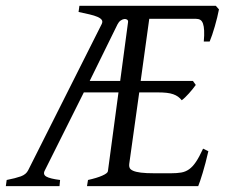

<svg xmlns="http://www.w3.org/2000/svg" viewBox="-37 -635 772 655"><path d="M399.9 -560.1Q400.4 -565.4 396.5 -568.1Q392.6 -570.8 386.7 -570.1Q380.9 -569.3 374.5 -564.9Q368.2 -560.5 363.8 -551.8L269 -358.9H373ZM673.8 -119.1Q664.1 -76.7 654.5 -45.4Q645 -14.2 639.2 0H259.8L263.2 -21Q293.9 -27.8 312 -35.9Q330.1 -43.9 331.1 -50.8L367.2 -319.8H249L116.2 -54.2Q108.4 -40 120.8 -32.7Q133.3 -25.4 168 -21L166 0H-17.1L-14.2 -21Q16.1 -26.9 34.2 -33.4Q52.2 -40 59.1 -54.2L310.1 -553.2Q314 -561.5 310.1 -567.1Q306.2 -572.8 295.7 -577.4Q285.2 -582 268.6 -585.9Q252 -589.8 231 -594.2L233.9 -615.2H699.2L710 -603Q707.5 -590.3 703.9 -575.2Q700.2 -560.1 695.8 -544.9Q691.4 -529.8 686.8 -516.1Q682.1 -502.4 678.2 -493.2H658.2Q660.2 -515.6 659.4 -530.5Q658.7 -545.4 655.5 -554.4Q652.3 -563.5 646.5 -567.1Q640.6 -570.8 631.8 -570.8H472.2L442.9 -358.9H621.1L630.9 -345.2Q626 -338.4 619.9 -330.8Q613.8 -323.2 607.4 -316.2Q601.1 -309.1 594.7 -303Q588.4 -296.9 583 -293Q577.1 -300.3 570.3 -305.2Q563.5 -310.1 554 -313.5Q544.4 -316.9 531.2 -318.4Q518.1 -319.8 500 -319.8H438L403.8 -75.2Q402.8 -67.9 405.3 -62.3Q407.7 -56.6 417 -52.5Q426.3 -48.3 443.6 -46.1Q460.9 -43.9 490.2 -43.9H545.9Q566.4 -43.9 581.1 -46.4Q595.7 -48.8 607.9 -57.4Q620.1 -65.9 631.3 -82.5Q642.6 -99.1 655.8 -127.9Z"/></svg>

Font: Gentium Basic
Style: Italic
Weight: 400
Italic angle: -8°
Designer: J. Victor Gaultney and Annie Olsen
Foundry: SIL International
Version: Version 1.102; 2013; Maintenance release